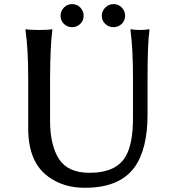

<svg xmlns="http://www.w3.org/2000/svg" viewBox="-20 -888 835 927"><path d="M103.5 -738.3V-747.1Q123 -743.2 168.9 -743.2Q211.9 -743.2 232.4 -747.1V-738.3Q222.7 -672.9 221.7 -508.8V-305.7Q221.7 -187.5 264.6 -120.6Q307.6 -53.7 412.1 -53.7Q543.9 -53.7 588.9 -136.7Q622.1 -198.2 622.1 -316.4V-508.8Q622.1 -652.3 610.4 -738.3V-747.1Q629.9 -743.2 655.3 -743.2Q680.7 -743.2 701.2 -747.1V-738.3Q692.4 -678.7 692.4 -508.8V-335.9Q692.4 -168 629.9 -81.1Q557.6 19.5 387.7 18.6Q286.1 18.6 212.9 -35.2Q116.2 -105.5 116.2 -267.6V-508.8Q116.2 -652.3 103.5 -738.3ZM272.5 -811.5Q272.5 -835 288.6 -851.6Q304.7 -868.2 328.1 -868.2Q351.6 -868.2 367.7 -851.6Q383.8 -835 383.8 -811.5Q383.8 -788.1 367.2 -772.5Q350.6 -756.8 328.1 -756.8Q304.7 -756.8 288.6 -772.5Q272.5 -788.1 272.5 -811.5ZM471.7 -811.5Q471.7 -835 488.3 -851.6Q504.9 -868.2 528.3 -868.2Q551.8 -868.2 567.9 -851.6Q584 -835 584 -811.5Q584 -788.1 567.4 -772.5Q550.8 -756.8 528.3 -756.8Q504.9 -756.8 488.3 -772.5Q471.7 -788.1 471.7 -811.5Z"/></svg>

Font: GenEi LateMin P v2
Style: Medium
Weight: 500
Designer: o_tamon (Modified)
Foundry: o_tamon / Adobe Systems Incorporated / FONT 910 / Philipp H. Poll
Version: Version 2.1;Original Version 1.004